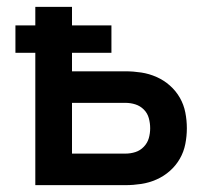

<svg xmlns="http://www.w3.org/2000/svg" viewBox="-20 -540 640 560"><path d="M83 0V-386H25V-466H83V-520H190V-466H305V-386H190V-332H346Q369 -332 392 -328.5Q415 -325 436.5 -315.5Q458 -306 475.5 -290.5Q493 -275 504.5 -255Q516 -235 520.5 -212Q525 -189 525 -166Q525 -143 520.5 -120Q516 -97 504.5 -77Q493 -57 475.5 -41.5Q458 -26 436.5 -16.5Q415 -7 392 -3.5Q369 0 346 0ZM346 -92Q361 -92 375 -96.5Q389 -101 399.5 -112Q410 -123 414 -137Q418 -151 418 -166Q418 -181 414 -195.5Q410 -210 399.5 -220.5Q389 -231 375 -235.5Q361 -240 346 -240H190V-92Z"/></svg>

Font: Iosevka Aile Semibold
Style: Regular
Weight: 600
Designer: Belleve Invis
Foundry: Belleve Invis
Version: Version 31.1.0; ttfautohint (v1.8.4)